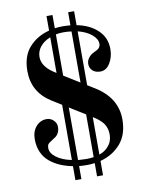

<svg xmlns="http://www.w3.org/2000/svg" viewBox="-95 -863 770 1014"><g transform="rotate(-10 290.0 -356.0)"><path d="M52 -166C52 -139.3 56.7 -115.7 66 -95C75.3 -74.3 88.5 -57.2 105.5 -43.5C122.5 -29.8 140.8 -18.8 160.5 -10.5C180.2 -2.2 202 4.3 226 9V84H258V14C268 15.3 282.3 16 301 16C314.3 16 328 15 342 13V84H374V7C419.3 -5 456 -27.3 484 -60C512 -92.7 526 -135.7 526 -189C526 -266.3 488.3 -328.3 413 -375L374 -399V-688C405.3 -680 430.2 -668.2 448.5 -652.5C466.8 -636.8 476 -620.3 476 -603C476 -596.3 474.3 -590.5 471 -585.5C467.7 -580.5 463.7 -576.7 459 -574C454.3 -571.3 447.3 -567.7 438 -563C427.3 -558.3 418.2 -551 410.5 -541C402.8 -531 399 -520 399 -508C399 -493.3 404.2 -481.3 414.5 -472C424.8 -462.7 438.7 -458 456 -458C477.3 -458 494.7 -469 508 -491C521.3 -513 528 -538 528 -566C528 -607.3 513.7 -641.3 485 -668C456.3 -694.7 419.3 -712.3 374 -721V-796H342V-726C326 -727.3 313.3 -728 304 -728C289.3 -728 274 -727 258 -725V-796H226V-718C182 -706.7 146 -685.3 118 -654C90 -622.7 76 -580.3 76 -527C76 -451.7 108.3 -393.7 173 -353L226 -320V-24C192.7 -30.7 165.7 -41.7 145 -57C124.3 -72.3 114 -89.3 114 -108C114 -116.7 115.7 -123.3 119 -128C122.3 -132.7 129.7 -138.3 141 -145C151.7 -151.7 159.5 -157 164.5 -161C169.5 -165 174 -171.2 178 -179.5C182 -187.8 184 -198 184 -210C184 -223.3 178.8 -235 168.5 -245C158.2 -255 145.7 -260 131 -260C109 -260 90.3 -251.3 75 -234C59.7 -216.7 52 -194 52 -166ZM258 -471V-692C270 -694.7 284 -696 300 -696C314.7 -696 328.7 -695 342 -693V-419ZM258 -18V-300L342 -248V-19C330 -17 316.3 -16 301 -16C291 -16 276.7 -16.7 258 -18ZM152 -589C152 -609.7 158.7 -628.2 172 -644.5C185.3 -660.8 203.3 -673.3 226 -682V-491C176.7 -519.7 152 -552.3 152 -589ZM374 -27V-228C382.7 -222.7 390.2 -217.7 396.5 -213C402.8 -208.3 410.3 -201.7 419 -193C427.7 -184.3 434.3 -173.8 439 -161.5C443.7 -149.2 446 -135.7 446 -121C446 -109.7 444 -98.3 440 -87C436 -75.7 428.3 -64.3 417 -53C405.7 -41.7 391.3 -33 374 -27Z"/></g></svg>

Font: Km Standard TT
Style: Bold
Weight: 700
Designer: Alexey Kryukov <alexios@thessalonica.org.ru>
Version: Version 2.0.2